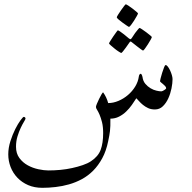

<svg xmlns="http://www.w3.org/2000/svg" viewBox="-20 -564 895 896"><path d="M785.2 -194.8Q785.2 -175.8 780.3 -151.4Q775.4 -127 765.4 -105Q755.4 -83 740 -68.1Q724.6 -53.2 703.1 -53.2Q684.6 -53.2 671.1 -59.6Q657.7 -65.9 647.2 -74.5Q636.7 -83 629.2 -91.6Q621.6 -100.1 616.2 -105.5Q606.9 -90.8 595.2 -74.2Q583.5 -57.6 568.8 -43.5Q554.2 -29.3 535.6 -19.8Q517.1 -10.3 495.1 -10.3Q495.1 10.3 494.9 23.2Q494.6 36.1 493.2 47.4Q491.7 58.6 490 68.8Q488.3 79.1 484.9 94.7Q475.6 140.6 457.3 174.3Q439 208 415 232.2Q391.1 256.3 362.1 272Q333 287.6 302 296.4Q271 305.2 239.3 308.8Q207.5 312.5 178.2 312.5Q140.6 312.5 111.3 299.8Q82 287.1 61.3 265.4Q40.5 243.7 29.5 215.3Q18.6 187 18.6 156.2Q18.6 126 28.6 94.7Q38.6 63.5 51.3 38.3Q64 13.2 75.7 -2.7Q87.4 -18.6 90.8 -18.6Q93.8 -18.6 96.4 -16.4Q99.1 -14.2 99.1 -11.2Q99.1 -7.3 92 3.9Q85 15.1 76.7 32.7Q68.4 50.3 61.5 72.8Q54.7 95.2 54.7 120.6Q54.7 152.3 70.6 173.6Q86.4 194.8 109.6 207.5Q132.8 220.2 159.2 225.8Q185.5 231.4 205.6 231.4Q232.9 231.4 261.5 228.8Q290 226.1 316.7 220.2Q343.3 214.4 366.2 206.5Q389.2 198.7 404.3 188.5Q438 166.5 449.7 135.3Q461.4 104 461.4 57.1Q461.4 27.3 456.1 6.3Q450.7 -14.6 444.6 -28.8Q438.5 -43 433.1 -51.3Q427.7 -59.6 427.7 -64.9Q427.7 -68.8 432.1 -79.6Q436.5 -90.3 442.4 -102.3Q448.2 -114.3 453.6 -123.5Q459 -132.8 461.4 -132.8Q469.2 -122.1 475.1 -109.6Q481 -97.2 484.9 -83Q508.8 -83 533 -93.3Q557.1 -103.5 577.1 -120.6Q597.2 -137.7 610.8 -159.9Q624.5 -182.1 627.9 -207Q629.9 -219.7 637.2 -219.7Q638.7 -219.7 641.1 -215.6Q643.6 -211.4 645 -204.6Q647.5 -185.5 658.2 -172.9Q668.9 -160.2 682.6 -152.1Q696.3 -144 710 -140.9Q723.6 -137.7 732.9 -137.7Q734.9 -137.7 738.8 -139.4Q742.7 -141.1 746.1 -143.3Q749.5 -145.5 752.4 -147.9Q755.4 -150.4 755.4 -152.3Q755.4 -156.7 751 -161.9Q746.6 -167 741 -171.4Q735.4 -175.8 731 -179.7Q726.6 -183.6 726.6 -184.6Q726.6 -186.5 729.5 -198.7Q732.4 -210.9 736.8 -224.4Q741.2 -237.8 745.4 -249Q749.5 -260.3 752.9 -260.3Q757.8 -260.3 763.4 -252.9Q769 -245.6 773.9 -235.1Q778.8 -224.6 782 -213.6Q785.2 -202.6 785.2 -194.8ZM624 -501.5Q624 -499 618.2 -488.8Q612.3 -478.5 605.5 -467.5Q598.6 -456.5 591.6 -447.5Q584.5 -438.5 582 -438.5Q580.6 -438.5 571.5 -444.6Q562.5 -450.7 552 -458.3Q541.5 -465.8 533.2 -473.1Q524.9 -480.5 524.9 -482.9Q524.9 -485.4 531 -495.4Q537.1 -505.4 544.7 -516.1Q552.2 -526.9 558.8 -535.4Q565.4 -543.9 566.9 -543.9Q569.3 -543.9 578.9 -537.8Q588.4 -531.7 598.1 -524.2Q607.9 -516.6 616 -509.8Q624 -502.9 624 -501.5ZM688.5 -391.1Q688.5 -388.7 682.9 -378.4Q677.2 -368.2 670.2 -357.2Q663.1 -346.2 656.5 -337.2Q649.9 -328.1 647.5 -328.1Q646 -328.1 637.5 -334.2Q628.9 -340.3 619.6 -347.7Q608.4 -356 594.2 -367.7Q591.8 -370.1 588.9 -370.1Q586.9 -370.1 584.5 -366.2Q574.2 -352.1 566.9 -341.3Q560.1 -332 554 -324.5Q547.9 -316.9 545.9 -316.9Q543.9 -316.9 534.7 -322.8Q525.4 -328.6 515.4 -336.7Q505.4 -344.7 497.1 -352.1Q488.8 -359.4 488.8 -361.3Q488.8 -363.3 494.9 -373Q501 -382.8 508.3 -393.6Q515.6 -404.3 522.2 -413.3Q528.8 -422.4 529.8 -422.4Q532.7 -422.4 541.5 -416.3Q550.3 -410.2 559.1 -403.3Q569.8 -395 582 -384.3Q586.4 -381.3 588.4 -380.9Q590.3 -380.9 594.2 -385.3Q603 -398.4 610.4 -409.7Q617.2 -418.5 623.3 -426Q629.4 -433.6 631.3 -433.6Q633.3 -433.6 642.6 -427.5Q651.9 -421.4 662.1 -413.8Q672.4 -406.2 680.4 -399.4Q688.5 -392.6 688.5 -391.1Z"/></svg>

Font: Kitab
Style: Regular
Weight: 400
Designer: SIL International
Foundry: Khaled Hosny
Version: Version 1.000